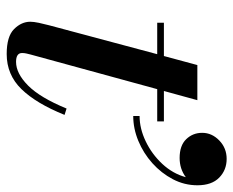

<svg xmlns="http://www.w3.org/2000/svg" viewBox="-82 -606 698 574"><g transform="rotate(90 267.0 -319.0)"><path d="M377.1 -574.5Q377.1 -603.4 399.9 -625.5Q422.7 -647.6 455 -647.6Q488.3 -647.6 511.1 -625.3Q533.9 -603 533.9 -560.2Q533.9 -521.3 515.8 -486.8Q497.8 -452.4 467.9 -425.5Q437.9 -398.7 401.1 -383.5Q364.3 -368.3 326.8 -368.3V-387.3Q364.3 -387.3 402.5 -405.6Q440.8 -423.9 470 -455.2Q499.2 -486.6 509.7 -525.5Q485 -507 452.2 -507Q415.1 -507 396.1 -526.7Q377.1 -546.4 377.1 -574.5ZM323.5 -163Q289.5 -78.5 246.5 -34.2Q203.5 10 141.5 10Q89 10 67 -12Q45 -34 45 -60.5Q45 -70.5 48.2 -86Q51.5 -101.5 55.5 -116.5L142 -440H48V-460H147.5L174.5 -560H279.5L252 -460H343V-440H246.5L143 -61.5Q141.5 -56 140 -49.2Q138.5 -42.5 138.5 -36Q138.5 -18 165 -18Q199.5 -18 235.8 -54Q272 -90 304.5 -169Z"/></g></svg>

Font: Bodoni* 11pt Medium
Style: Italic
Weight: 500
Italic angle: -13°
Version: Version 2.3